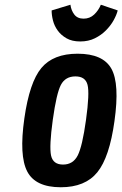

<svg xmlns="http://www.w3.org/2000/svg" viewBox="-20 -779 516 809"><path d="M82.6 -280.1Q60.1 -122.7 94.8 -56.4Q129.4 10 236.1 10Q338.9 10 390.1 -53.1Q441.3 -116.3 462.3 -268.7Q484.7 -426.1 449.4 -489.4Q414 -552.7 307 -552.7Q204.6 -552.7 154.4 -492.6Q104.3 -432.6 82.6 -280.1ZM202.4 -274Q217.9 -385.6 236.6 -421.4Q255.4 -457.1 297.9 -457.1Q339.9 -457.1 348.9 -421.4Q357.9 -385.6 342.4 -274Q327 -162.1 307.4 -123.9Q287.7 -85.6 245.7 -85.6Q203.3 -85.6 195.1 -123.9Q187 -162.1 202.4 -274ZM318.1 -604.3Q352.6 -604.3 379.5 -617.6Q406.4 -630.9 426.1 -650.7Q445.9 -670.6 458.5 -693.1Q471.1 -715.7 476 -735L404.9 -759.1Q395.1 -735.1 376.8 -717.8Q358.4 -700.4 332.3 -700.4Q306.4 -700.4 293.1 -717.8Q279.9 -735.1 276.7 -759.1L197.6 -735Q197.4 -715.7 203.2 -692.8Q209 -669.9 223.1 -650.4Q237.1 -630.9 260.3 -617.6Q283.4 -604.3 318.1 -604.3Z"/></svg>

Font: Secuela ExtLt
Style: Italic
Weight: 200
Italic angle: -8°
Designer: Fernando Haro
Foundry: deFharo
Version: Version 1.704